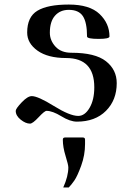

<svg xmlns="http://www.w3.org/2000/svg" viewBox="-20 -530 597 852"><path d="M357.4 109.4V89.8C357.4 83.3 354.2 80.1 347.7 80.1H268.6C262 80.1 258.8 83.3 258.8 89.8C258.8 112 262.9 136.1 271 162.1C279.1 188.2 283.2 205.1 283.2 212.9C283.2 238.9 275.7 268.6 260.7 301.8H285.2C292.3 294.6 300.5 284.5 309.6 271.5C318.7 258.5 328.9 236.3 340.3 205.1C351.7 173.8 357.4 141.9 357.4 109.4ZM186.5 -38.1C204.1 -38.1 225.9 -30.1 252 -14.2C278 1.8 301.1 9.8 321.3 9.8C375.3 9.8 418.3 -6.2 450.2 -38.1C482.1 -70 498 -111 498 -161.1C498 -200.8 482.1 -233.2 450.2 -258.3C418.3 -283.4 367.2 -295.9 296.9 -295.9C266.3 -295.9 242.7 -305 226.1 -323.2C209.5 -341.5 201.2 -362 201.2 -384.8C201.2 -418 208.8 -443.2 224.1 -460.4C239.4 -477.7 259.8 -486.3 285.2 -486.3C314.5 -486.3 335.3 -477.1 347.7 -458.5C360 -439.9 366.2 -409.8 366.2 -368.2C366.2 -361 383.5 -357.4 418 -357.4C449.9 -357.4 465.8 -361 465.8 -368.2C465.8 -406.6 451.2 -439.8 421.9 -467.8C392.6 -495.8 347 -509.8 285.2 -509.8C222.7 -509.8 176.3 -500.7 146 -482.4C115.7 -464.2 100.6 -432 100.6 -385.7C100.6 -353.8 115.9 -327 146.5 -305.2C177.1 -283.4 219.4 -272.5 273.4 -272.5C356.8 -272.5 398.4 -229.2 398.4 -142.6C398.4 -105.5 391.4 -75 377.4 -51.3C363.4 -27.5 346.7 -15.6 327.1 -15.6C302.4 -15.6 266.4 -30.3 219.2 -59.6C172 -88.9 139.3 -103.5 121.1 -103.5C108.7 -103.5 93.8 -94.2 76.2 -75.7C58.6 -57.1 49.8 -44.6 49.8 -38.1C49.8 -23.8 57.1 -10.7 71.8 1C86.4 12.7 100.3 18.6 113.3 18.6C121.1 18.6 133.8 9.1 151.4 -9.8C168.9 -28.6 180.7 -38.1 186.5 -38.1Z"/></svg>

Font: TriodPostnaja
Style: Medium
Weight: 500
Version: 20110805; ttfautohint (v0.96) -l 8 -r 50 -G 200 -x 14 -w "G"